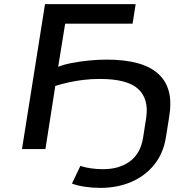

<svg xmlns="http://www.w3.org/2000/svg" viewBox="-20 -725 929 934"><path d="M468 189Q430 189 393 183.5Q356 178 330 168L371 82Q394 90 423 94Q452 98 481 98Q561 98 612.5 59.5Q664 21 676 -55L691 -151Q705 -243 652.5 -292Q600 -341 465 -341Q426 -341 387 -336.5Q348 -332 313 -324Q278 -316 249 -307L201 0H87L199 -705H640L625 -610H297L263 -400Q290 -411 328.5 -418.5Q367 -426 411.5 -430.5Q456 -435 499 -435Q584 -435 646.5 -418.5Q709 -402 748 -367.5Q787 -333 801 -281.5Q815 -230 803 -157L787 -56Q774 22 730 76.5Q686 131 618.5 160Q551 189 468 189Z"/></svg>

Font: Nunito Sans 7pt Expanded Medium
Style: Italic
Weight: 500
Width: 7
Italic angle: -9°
Designer: Vernon Adams
Foundry: Vernon Adams
Version: Version 3.101;gftools[0.9.27]